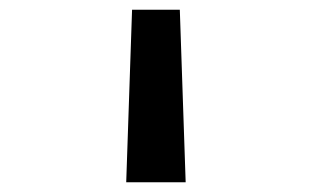

<svg xmlns="http://www.w3.org/2000/svg" viewBox="-20 -172 640 394"><path d="M239 202 251 -152H349L361 202Z"/></svg>

Font: Victor Mono Thin
Style: Regular
Weight: 100
Monospace: yes
Designer: Rune Bjørnerås
Version: Version 1.561;gftools[0.9.30]